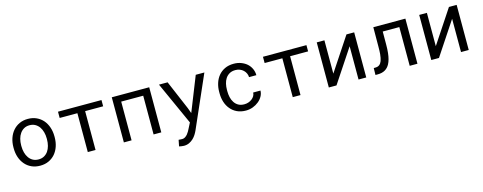

<svg xmlns="http://www.w3.org/2000/svg" viewBox="-30 -1249 5460 2172"><g transform="rotate(-15 2700.5 -162.5)"><path d="M59.6 -269V-258.3Q59.6 -201.2 76.2 -152.3Q92.8 -103.5 124 -67.4Q154.8 -31.2 199.5 -10.7Q244.1 9.8 300.3 9.8Q356 9.8 400.4 -10.7Q444.8 -31.2 476.1 -67.4Q506.8 -103.5 523.4 -152.3Q540 -201.2 540 -258.3V-269Q540 -326.2 523.4 -375.2Q506.8 -424.3 476.1 -460.4Q444.8 -496.6 400.1 -517.3Q355.5 -538.1 299.3 -538.1Q243.7 -538.1 199.2 -517.3Q154.8 -496.6 124 -460.4Q92.8 -424.3 76.2 -375.2Q59.6 -326.2 59.6 -269ZM149.9 -258.3V-269Q149.9 -307.6 159.2 -343Q168.5 -378.4 187.5 -405.3Q206.1 -432.1 233.9 -448Q261.7 -463.9 299.3 -463.9Q336.9 -463.9 365 -448Q393.1 -432.1 412.1 -405.3Q430.7 -378.4 440.2 -343Q449.7 -307.6 449.7 -269V-258.3Q449.7 -219.2 440.4 -183.8Q431.2 -148.4 412.6 -121.6Q393.6 -94.7 365.5 -79.1Q337.4 -63.5 300.3 -63.5Q262.7 -63.5 234.4 -79.1Q206.1 -94.7 187.5 -121.6Q168.5 -148.4 159.2 -183.8Q149.9 -219.2 149.9 -258.3Z M1160.2 -455.1V-528.3H650.9V-455.1H858.4V0H949.2V-455.1Z M1719.2 0V-528.3H1280.8V0H1371.1V-453.6H1628.9V0Z M1927.7 213.4Q1963.4 213.4 1990.7 200.2Q2018.1 187 2038.6 167.5Q2059.1 147.9 2073.5 125Q2087.9 102.1 2097.2 81.5L2365.2 -528.3H2264.2L2127.9 -185.5L2103 -123.5L2079.6 -187.5L1934.6 -528.3H1833.5L2061 -24.9L2024.9 45.4Q2020 55.2 2011.5 70.3Q2002.9 85.4 1991.2 99.6Q1979 113.8 1963.6 124Q1948.2 134.3 1929.7 134.3Q1922.9 134.3 1910.9 133.5Q1898.9 132.8 1886.7 131.8L1872.1 205.6Q1880.9 207.5 1897.9 210.4Q1915 213.4 1927.7 213.4Z M2710.4 -63.5Q2668 -63.5 2639.4 -80.3Q2610.8 -97.2 2593.8 -124.5Q2576.2 -151.4 2568.6 -185.3Q2561 -219.2 2561 -253.9V-274.4Q2561 -308.6 2568.6 -342.3Q2576.2 -376 2593.8 -403.3Q2611.3 -430.2 2639.9 -447Q2668.5 -463.9 2710.4 -463.9Q2737.8 -463.9 2761.5 -454.6Q2785.2 -445.3 2802.2 -429.2Q2819.3 -413.1 2829.3 -391.8Q2839.4 -370.6 2839.8 -346.7H2925.3Q2925.3 -386.7 2909.2 -421.9Q2893.1 -457 2864.7 -482.9Q2835.9 -508.3 2796.6 -523.2Q2757.3 -538.1 2710.4 -538.1Q2650.4 -538.1 2605.5 -516.6Q2560.5 -495.1 2530.8 -459Q2500.5 -422.4 2485.4 -374.5Q2470.2 -326.7 2470.2 -274.4V-253.9Q2470.2 -201.2 2485.4 -153.6Q2500.5 -106 2530.8 -69.8Q2560.5 -33.2 2605.5 -11.7Q2650.4 9.8 2710.4 9.8Q2752.4 9.8 2791 -4.6Q2829.6 -19 2859.4 -43.5Q2889.2 -67.4 2907 -99.4Q2924.8 -131.3 2925.3 -166.5H2839.8Q2839.4 -144.5 2828.4 -125.7Q2817.4 -106.9 2799.3 -93.3Q2781.2 -79.1 2758.1 -71.3Q2734.9 -63.5 2710.4 -63.5Z M3560.5 -455.1V-528.3H3051.3V-455.1H3258.8V0H3349.6V-455.1Z M4029.3 -528.3 3771 -138.2V-528.3H3681.2V0H3771L4029.3 -389.6V0H4119.6V-528.3Z M4719.2 -528.3H4343.8L4342.8 -302.2Q4342.8 -277.8 4342 -256.1Q4341.3 -234.4 4339.8 -215.3Q4337.4 -191.4 4333.5 -171.6Q4329.6 -151.9 4324.2 -136.7Q4313.5 -108.9 4295.2 -95Q4276.9 -81.1 4249 -81.1L4229 -80.6L4227.5 0H4253.9Q4305.7 0 4340.3 -20.3Q4375 -40.5 4395.5 -79.1Q4408.2 -103 4416.5 -134.3Q4424.8 -165.5 4428.7 -202.6Q4431.2 -225.1 4432.4 -250.2Q4433.6 -275.4 4433.6 -302.2L4434.1 -453.6H4628.4V0H4719.2Z M5229.5 -528.3 4971.2 -138.2V-528.3H4881.3V0H4971.2L5229.5 -389.6V0H5319.8V-528.3Z"/></g></svg>

Font: RobotoMono Nerd Font
Style: Regular
Weight: 400
Monospace: yes
Designer: Google
Version: Version 3.000;Nerd Fonts 3.2.1